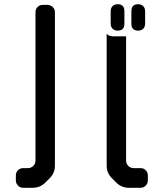

<svg xmlns="http://www.w3.org/2000/svg" viewBox="-20 -783 768 909"><path d="M577 -611H515Q496 -611 485 -623V1Q485 36 510 61L530 81Q555 106 590 106H646Q660 106 670 95.5Q680 85 680 71V48Q680 33 670 23Q660 13 646 13H613Q598 13 587.5 2.5Q577 -8 577 -23ZM89 106H135Q170 106 195 81L215 61Q240 36 240 1V-725Q240 -740 229.5 -750Q219 -760 204 -760H183Q168 -760 158 -750Q148 -740 148 -725V-23Q148 -8 137.5 2.5Q127 13 112 13H89Q75 13 65 23Q55 33 55 48V71Q55 85 65 95.5Q75 106 89 106ZM634 -638Q649 -638 658 -647Q667 -656 667 -671V-730Q667 -745 658 -754Q649 -763 634 -763Q602 -763 602 -730V-671Q602 -638 634 -638ZM537 -638Q569 -638 569 -671V-730Q569 -763 537 -763Q522 -763 513 -754Q504 -745 504 -730V-671Q504 -656 513 -647Q522 -638 537 -638Z"/></svg>

Font: WDXL Lubrifont TC
Style: Regular
Weight: 400
Designer: [WDXL Lubrifont] Copyright 2020-2022 (c) NightFurySL2001, Skr-ZERO; [ZCOOL QingKe HuangYou] Copyright 2018-2022 (c) The 
Version: Version 2.001;hotconv 1.1.1;makeotfexe 2.6.0